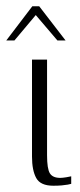

<svg xmlns="http://www.w3.org/2000/svg" viewBox="-44 -589 255 612"><path d="M126 3Q85 3 71.5 -21.5Q58 -46 58 -90V-399H106V-94Q106 -51 115 -36.5Q124 -22 148 -22Q155 -22 167.5 -24Q180 -26 183 -27V-3Q180 -2 172 -0.5Q164 1 152.5 2Q141 3 126 3ZM-24 -460 59 -569H81L165 -460H139L70 -541L2 -460Z"/></svg>

Font: Genos Thin Light
Style: Regular
Weight: 300
Version: Version 1.010